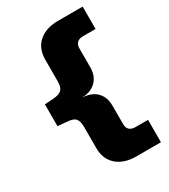

<svg xmlns="http://www.w3.org/2000/svg" viewBox="-213 -805 954 1085"><g transform="rotate(-30 264.0 -262.5)"><path d="M348 180Q268 180 221.5 139Q175 98 175 26V-112Q175 -151 160 -167.5Q145 -184 103 -186L47 -191V-333L103 -337Q144 -340 159.5 -356Q175 -372 175 -411V-551Q175 -623 221.5 -664Q268 -705 348 -705H508V-559H426Q401 -559 387.5 -546.5Q374 -534 374 -511V-386Q374 -349 359 -321.5Q344 -294 316 -278Q288 -262 246 -261Q288 -260 316 -244.5Q344 -229 359 -201.5Q374 -174 374 -137V-14Q374 9 387.5 21.5Q401 34 426 34H508V180Z"/></g></svg>

Font: Nunito Sans 10pt Expanded Black
Style: Regular
Weight: 900
Width: 7
Designer: Vernon Adams
Foundry: Vernon Adams
Version: Version 3.101;gftools[0.9.27]